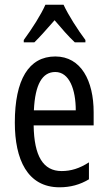

<svg xmlns="http://www.w3.org/2000/svg" viewBox="-20 -786 458 816"><path d="M250 -766H173C154 -723 117 -665 81 -616V-606H126C150 -629 181 -665 212 -700C242 -665 270 -632 298 -606H343V-616C310 -660 271 -721 250 -766ZM215 -546C102 -546 43 -447 43 -265C43 -109 96 10 233 10C279 10 320 -1 358 -24V-96C318 -70 281 -59 242 -59C163 -59 125 -123 123 -253H378V-309C378 -442 325 -546 215 -546ZM215 -480C275 -480 302 -405 302 -317H124C129 -428 160 -480 215 -480Z"/></svg>

Font: Noto Sans Lao Looped ExtraCondensed
Style: Regular
Weight: 400
Width: 2
Designer: Mark Frömberg, Ben Mitchell
Foundry: The Fontpad Ltd
Version: Version 1.003